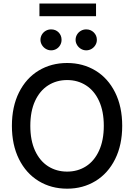

<svg xmlns="http://www.w3.org/2000/svg" viewBox="-20 -1081 775 1110"><path d="M368.2 9.8Q275.9 9.8 203.4 -34.4Q130.9 -78.6 89.8 -160.9Q48.8 -243.2 48.8 -353.5Q48.8 -464.4 89.8 -546.6Q130.9 -628.9 203.4 -672.9Q275.9 -716.8 368.2 -716.8Q459.5 -716.8 532 -672.9Q604.5 -628.9 645.5 -546.6Q686.5 -464.4 686.5 -353.5Q686.5 -243.2 645.5 -160.9Q604.5 -78.6 532 -34.4Q459.5 9.8 368.2 9.8ZM368.2 -618.2Q306.6 -618.2 258.3 -587.4Q210 -556.6 182.6 -497.1Q155.3 -437.5 155.3 -353.5Q155.3 -269.5 182.6 -210Q210 -150.4 258.3 -119.6Q306.6 -88.9 368.2 -88.9Q429.2 -88.9 477.3 -119.6Q525.4 -150.4 552.7 -210.2Q580.1 -270 580.1 -353.5Q580.1 -437.5 552.7 -497.1Q525.4 -556.6 477.3 -587.4Q429.2 -618.2 368.2 -618.2ZM213.9 -850.6Q213.9 -867.2 222.2 -881.1Q230.5 -895 244.6 -903.1Q258.8 -911.1 275.4 -911.1Q301.8 -911.1 318.8 -893.8Q335.9 -876.5 335.9 -850.6Q335.9 -834.5 328.1 -820.6Q320.3 -806.6 306.4 -798.3Q292.5 -790 275.4 -790Q259.3 -790 245.1 -798.3Q231 -806.6 222.4 -820.8Q213.9 -835 213.9 -850.6ZM417 -850.6Q417 -867.2 425.3 -881.1Q433.6 -895 447.8 -903.1Q461.9 -911.1 478.5 -911.1Q504.4 -911.1 522.2 -893.6Q540 -876 540 -850.6Q540 -834.5 531.7 -820.6Q523.4 -806.6 509.3 -798.3Q495.1 -790 478.5 -790Q462.4 -790 448.2 -798.3Q434.1 -806.6 425.5 -820.8Q417 -835 417 -850.6ZM535.2 -987.3H208V-1060.5H535.2Z"/></svg>

Font: Pretendard Std Medium
Style: Regular
Weight: 500
Designer: Base glyphs from Inter by Rasmus Andersson; Hangeul glyphs from Noto Sans CJK(Source Han Sans) by Jang Soo-young and Kan
Foundry: Kil Hyung-jin
Version: Version 1.309